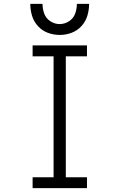

<svg xmlns="http://www.w3.org/2000/svg" viewBox="-20 -969 615 989"><path d="M148 0V-56H256V-679H148V-735H428V-679H319V-56H428V0ZM288 -789Q256 -789 226.5 -800Q197 -811 175.5 -834.5Q154 -858 145 -888Q136 -918 136 -949H199Q199 -923 208 -898.5Q217 -874 239.5 -859.5Q262 -845 287 -845Q313 -845 335.5 -859.5Q358 -874 367 -898.5Q376 -923 376 -949H439Q439 -918 430 -888Q421 -858 399.5 -834.5Q378 -811 348.5 -800Q319 -789 288 -789Z"/></svg>

Font: Jozsika Light
Style: Regular
Weight: 300
Monospace: yes
Designer: Belleve Invis
Foundry: Belleve Invis
Version: 2.1.0